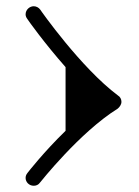

<svg xmlns="http://www.w3.org/2000/svg" viewBox="-20 -682 446 615"><path d="M357 -334C363 -339 369 -347 369 -356C369 -364 365 -372 358 -376C239 -465 110 -649 109 -651C104 -658 96 -662 88 -662C75 -662 62 -651 62 -636C62 -631 64 -626 67 -622C70 -617 122 -544 190 -467V-263C121 -196 71 -132 68 -128C64 -123 62 -118 62 -112C62 -99 73 -87 88 -87C96 -87 103 -90 108 -97C109 -98 235 -258 357 -334Z"/></svg>

Font: Ribeye
Style: Regular
Weight: 400
Designer: Astigmatic (AOETI)
Foundry: Astigmatic (AOETI)
Version: Version 1.000